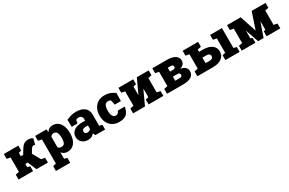

<svg xmlns="http://www.w3.org/2000/svg" viewBox="156 -1890 5187 3445"><g transform="rotate(-30 2749.0 -167.5)"><path d="M42.5 0V-100.1L116.7 -115.7V-412.1L42.5 -427.7V-528.3H343.3V-427.7L287.1 -412.1V-340.8H335L394.5 -439Q424.3 -487.8 459 -512Q493.7 -536.1 545.4 -536.1Q575.7 -536.1 599.1 -528.6Q622.6 -521 642.1 -509.3L611.8 -389.6Q595.2 -396.5 584.5 -396.5Q552.2 -396.5 528.3 -359.9L481 -280.8L576.2 -111.8L650.4 -100.1V0H413.1L336.9 -181.2H287.1V-115.7L343.3 -100.1V0Z M700.2 203.1V102.5L765.6 86.9V-412.1L691.4 -427.7V-528.3H926.3L932.1 -468.8Q953.6 -502 983.9 -520Q1014.2 -538.1 1058.1 -538.1Q1120.6 -538.1 1165.5 -503.7Q1210.4 -469.2 1234.6 -407.2Q1258.8 -345.2 1258.8 -263.2V-252.9Q1258.8 -173.8 1234.6 -114.5Q1210.4 -55.2 1165 -22.5Q1119.6 10.3 1055.7 10.3Q979.5 10.3 936 -47.4V86.9L995.6 102.5V203.1ZM1004.9 -120.1Q1051.3 -120.1 1069.3 -155Q1087.4 -189.9 1087.4 -252.9V-263.2Q1087.4 -328.1 1068.1 -367.4Q1048.8 -406.7 1003.9 -406.7Q956.5 -406.7 936 -367.7V-152.3Q956.5 -120.1 1004.9 -120.1Z M1482.9 10.3Q1406.2 10.3 1357.9 -33.2Q1309.6 -76.7 1309.6 -148.9Q1309.6 -223.1 1369.4 -270.5Q1429.2 -317.9 1550.3 -317.9H1605.5V-349.1Q1605.5 -380.9 1587.4 -403.1Q1569.3 -425.3 1530.3 -425.3Q1497.6 -425.3 1473.1 -409.2L1461.4 -341.8H1340.8L1338.4 -488.8Q1383.3 -508.8 1432.4 -523.4Q1481.4 -538.1 1542 -538.1Q1649.9 -538.1 1713.4 -488.5Q1776.9 -439 1776.9 -347.2V-152.3Q1776.9 -141.1 1777.1 -130.4Q1777.3 -119.6 1779.3 -109.9L1836.4 -100.1V0H1636.2Q1629.9 -8.8 1622.6 -23.4Q1615.2 -38.1 1612.3 -52.7Q1588.4 -22.9 1558.6 -6.3Q1528.8 10.3 1482.9 10.3ZM1535.6 -110.8Q1554.2 -110.8 1573 -118.4Q1591.8 -126 1605.5 -141.1V-217.3H1552.2Q1517.6 -217.3 1498.8 -202.1Q1480 -187 1480 -162.1Q1480 -138.2 1495.6 -124.5Q1511.2 -110.8 1535.6 -110.8Z M2126.5 10.3Q2047.9 10.3 1991.2 -24.4Q1934.6 -59.1 1904.3 -119.6Q1874 -180.2 1874 -257.8V-269Q1874 -348.6 1905.5 -409.2Q1937 -469.7 1993.4 -503.9Q2049.8 -538.1 2125 -538.1Q2200.7 -538.1 2254.6 -515.1Q2308.6 -492.2 2339.8 -467.3L2336.9 -300.8H2209.5L2189 -396.5Q2180.7 -404.8 2166.7 -410.2Q2152.8 -415.5 2143.6 -415.5Q2088.9 -415.5 2067.1 -379.9Q2045.4 -344.2 2045.4 -269V-257.8Q2045.4 -205.6 2057.9 -175.5Q2070.3 -145.5 2089.4 -132.8Q2108.4 -120.1 2128.4 -120.1Q2159.2 -120.1 2176 -135.5Q2192.9 -150.9 2202.1 -180.7H2345.7L2347.7 -177.7Q2335.9 -114.7 2311 -73Q2286.1 -31.2 2241.9 -10.5Q2197.8 10.3 2126.5 10.3Z M2416 0V-100.1L2489.7 -115.7V-412.1L2416 -427.7V-528.3H2723.1V-427.7L2661.6 -412.1V-240.7L2664.6 -240.2L2798.3 -528.3H3043V-427.7L2969.7 -412.1V-115.7L3043 -100.1V0H2736.8V-100.1L2798.3 -115.7V-288.6H2795.4L2661.6 0Z M3118.7 0V-100.1L3192.9 -115.7V-412.1L3118.7 -427.7V-528.3H3421.4Q3527.8 -528.3 3587.2 -491.5Q3646.5 -454.6 3646.5 -384.8Q3646.5 -343.8 3622.6 -314.9Q3598.6 -286.1 3546.4 -270Q3617.7 -257.8 3648.4 -225.8Q3679.2 -193.8 3679.2 -146.5Q3679.2 -75.2 3622.1 -37.6Q3564.9 0 3456.1 0ZM3363.3 -317.9H3427.2Q3454.1 -318.8 3464.6 -329.1Q3475.1 -339.4 3475.1 -358.9Q3475.1 -398.4 3422.9 -398.4H3363.3ZM3363.3 -129.4H3455.1Q3508.3 -129.4 3508.3 -171.4Q3508.3 -191.4 3497.3 -202.4Q3486.3 -213.4 3456.1 -213.4H3363.3Z M4327.6 0V-100.1L4390.1 -115.7V-412.1L4315.9 -427.7V-528.3H4561.5V-115.7L4622.6 -100.1V0ZM4072.3 -364.7Q4188 -364.7 4254.2 -316.4Q4320.3 -268.1 4320.3 -185.5Q4320.3 -100.1 4253.9 -50Q4187.5 0 4072.3 0H3747.1V-100.1L3821.3 -115.7V-412.1L3747.1 -427.7V-528.3H4066.9V-427.7L3992.7 -412.1V-364.7ZM3992.7 -129.9H4072.3Q4110.8 -129.9 4130.4 -144.8Q4149.9 -159.7 4149.9 -186Q4149.9 -244.6 4072.3 -244.6H3992.7Z M4666.5 0V-100.1L4740.7 -115.7V-412.1L4666.5 -427.7V-528.3H4949.2L5061 -190.9H5064L5177.2 -528.3H5465.3V-427.7L5392.1 -412.1V-115.7L5465.3 -100.1V0H5182.6V-100.1L5220.7 -115.7V-282.2H5217.8L5119.6 0H5005.9L4914.1 -268.1L4911.1 -267.6V-115.7L4949.7 -100.1V0Z"/></g></svg>

Font: Roboto Slab Black
Style: Regular
Weight: 900
Designer: Google
Version: Version 2.000; ttfautohint (v1.8.1.43-b0c9)